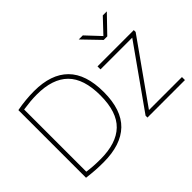

<svg xmlns="http://www.w3.org/2000/svg" viewBox="-134 -1115 1450 1450"><g transform="rotate(-45 591.0 -389.5)"><path d="M277.5 5Q232.5 5 193.5 2.5Q154.5 0 101.5 -6.5V-729Q147.5 -738 195.2 -742.5Q243 -747 286.5 -747Q467.5 -747 561 -653.5Q654.5 -560 654.5 -370Q654.5 -179 559 -87Q463.5 5 277.5 5ZM278.5 -28Q448 -28 533.2 -110Q618.5 -192 618.5 -370Q618.5 -547 534.8 -630.5Q451 -714 283.5 -714Q248.5 -714 212 -710.8Q175.5 -707.5 135.5 -701.5V-37.5Q166 -33 199.8 -30.5Q233.5 -28 278.5 -28ZM751 0V-20L1096.5 -508H757.5V-540H1145V-520L799 -32H1151.5V0ZM932 -648 801 -784H844.5L951 -670.5L1058 -784H1101L970 -648Z"/></g></svg>

Font: Encode Sans Semi Expanded Thin
Style: Regular
Weight: 100
Width: 6
Designer: Multiple Designers
Foundry: Impallari Type
Version: Version 3.000; ttfautohint (v1.8.3) -l 8 -r 50 -G 200 -x 14 